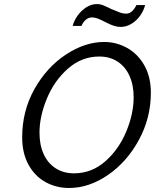

<svg xmlns="http://www.w3.org/2000/svg" viewBox="-20 -915 764 947"><path d="M639.2 -435.5Q639.2 -496.1 618.4 -541.5Q597.7 -586.9 559.3 -611.6Q521 -636.2 469.7 -636.2Q383.3 -636.2 315.9 -577.1Q248.5 -518.1 211.7 -429.9Q174.8 -341.8 174.8 -259.8Q174.8 -199.7 195.6 -154.5Q216.3 -109.4 254.9 -84.7Q293.5 -60.1 345.2 -60.1Q431.6 -60.1 498.8 -118.9Q565.9 -177.7 602.5 -265.6Q639.2 -353.5 639.2 -435.5ZM320.8 12.2Q256.8 12.2 204.1 -17.1Q151.4 -46.4 120.4 -103Q89.4 -159.7 89.4 -237.8Q89.4 -368.2 150.1 -476.1Q210.9 -584 305.2 -646Q399.4 -708 493.7 -708Q554.2 -708 607.2 -678.5Q660.2 -648.9 692.1 -592.3Q724.1 -535.6 724.1 -458Q724.1 -334 665.5 -225.6Q606.9 -117.2 513.2 -52.5Q419.4 12.2 320.8 12.2ZM458 -895Q471.7 -895 482.9 -891.1Q494.1 -887.2 511.7 -878.9L529.8 -870.1Q559.6 -857.4 573.7 -852.5Q587.9 -847.7 602.5 -847.7Q618.7 -847.7 631.6 -859.9Q644.5 -872.1 652.8 -890.1H695.8Q689 -862.8 671.4 -837.9Q653.8 -813 628.4 -797.6Q603 -782.2 575.2 -782.2Q558.1 -782.2 540.5 -788.1Q522.9 -793.9 502.4 -804.7Q476.1 -818.4 461.7 -823.7Q447.3 -829.1 434.1 -829.1Q416.5 -829.1 402.8 -817.1Q389.2 -805.2 381.8 -787.1H338.4Q345.2 -813.5 363 -838.4Q380.9 -863.3 406 -879.2Q431.2 -895 458 -895Z"/></svg>

Font: Lesson One Light
Style: Italic
Weight: 300
Italic angle: -14°
Designer: But Ko, Victor Gaultney, Annie Olsen, Julie Remington, Don Collingsworth, Eric Hays, Becca Hirsbrunner
Version: Version 1.100